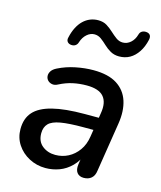

<svg xmlns="http://www.w3.org/2000/svg" viewBox="-112 -817 761 908"><g transform="rotate(15 268.5 -363.5)"><path d="M196 9Q153 9 116 -10.5Q79 -30 57 -63.5Q35 -97 35 -139Q35 -191 63.5 -223Q92 -255 153 -270.5Q214 -286 310 -286H390L381 -224H319Q250 -224 209.5 -217Q169 -210 152 -192.5Q135 -175 135 -145Q135 -105 161.5 -84Q188 -63 225 -63Q259 -63 288 -78Q317 -93 337.5 -121.5Q358 -150 364 -190L383 -310Q392 -363 368.5 -391Q345 -419 285 -419Q250 -419 217.5 -412Q185 -405 152 -388Q137 -380 124 -382.5Q111 -385 103 -393.5Q95 -402 94 -414Q93 -426 100.5 -438Q108 -450 126 -459Q166 -479 211 -488Q256 -497 297 -497Q370 -497 412.5 -470Q455 -443 470.5 -395Q486 -347 476 -284L438 -43Q435 -18 420.5 -5.5Q406 7 383 7Q361 7 350 -7.5Q339 -22 343 -49L354 -122L362 -107Q349 -68 322.5 -41.5Q296 -15 263.5 -3Q231 9 196 9ZM164 -585Q151 -586 144.5 -594.5Q138 -603 142 -617Q148 -644 159 -665.5Q170 -687 185 -701.5Q200 -716 218.5 -723.5Q237 -731 258 -731Q283 -731 300.5 -720Q318 -709 333 -695Q348 -681 363 -670Q378 -659 396 -659Q417 -659 434 -674Q451 -689 458 -714Q461 -726 470 -731.5Q479 -737 491 -736Q504 -735 510 -727Q516 -719 513 -704Q505 -668 488 -642.5Q471 -617 448 -604Q425 -591 396 -591Q372 -591 353.5 -601.5Q335 -612 320.5 -626Q306 -640 291 -651Q276 -662 258 -662Q238 -662 221 -647Q204 -632 196 -607Q193 -596 184.5 -590Q176 -584 164 -585Z"/></g></svg>

Font: Nunito ExtraLight SemiBold
Style: Italic
Weight: 600
Italic angle: -9°
Version: Version 3.602